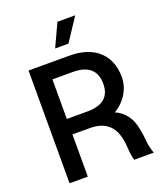

<svg xmlns="http://www.w3.org/2000/svg" viewBox="-167 -1054 992 1164"><g transform="rotate(-20 328.5 -472.5)"><path d="M78.1 0H195.8V-272.5H317.9C395 -270 439.5 -235.4 461.4 -185.5C473.1 -159.2 481 -120.6 482.9 -79.6C483.9 -53.7 487.8 -25.9 494.6 0H621.1C610.8 -28.8 603.5 -62.5 601.6 -91.8C598.6 -131.8 589.8 -176.3 581.1 -201.7C565.4 -250.5 530.3 -290 482.9 -310.1C555.2 -352.5 596.2 -424.8 596.2 -497.6C596.2 -633.3 510.7 -727.5 342.8 -727.5H78.1ZM275.4 -797.9H361.3L458.5 -945.3H343.8ZM195.8 -372.1V-627.4H327.6C432.1 -627.4 476.6 -578.1 476.6 -497.6C476.6 -418 432.1 -372.1 328.1 -372.1Z"/></g></svg>

Font: Raveo Medium
Style: Regular
Weight: 500
Designer: Jakub Foglar, Rasmus Andersson (Inter)
Foundry: Jakubfoglar.com
Version: Version 1.100;Glyphs 3.2.3 (3260)